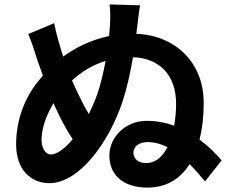

<svg xmlns="http://www.w3.org/2000/svg" viewBox="-20 -818 1040 869"><path d="M458 -542C448 -490 436 -437 420 -391C409 -360 396 -330 382 -302C366 -328 351 -357 335 -391C326 -409 316 -431 306 -454C348 -492 397 -524 458 -542ZM225 -713 108 -664C132 -605 137 -582 149 -546L174 -476L143 -438C92 -370 53 -276 53 -164C53 -49 121 11 203 11C341 11 476 -179 535 -360C555 -420 570 -490 582 -559C699 -555 777 -481 777 -348C777 -315 774 -281 768 -249C730 -263 689 -271 644 -271C541 -271 475 -191 475 -115C475 -21 543 31 647 31C735 31 797 -10 838 -75C866 -48 889 -19 908 3L983 -92C957 -123 923 -157 883 -186C896 -237 902 -293 902 -352C902 -538 771 -658 597 -665L602 -704C604 -722 608 -760 614 -794L476 -798C479 -767 480 -751 478 -708L474 -655C393 -638 324 -604 266 -562C250 -611 235 -664 225 -713ZM738 -152C716 -109 684 -80 642 -80C605 -80 584 -99 584 -128C584 -153 608 -175 648 -175C680 -175 710 -166 738 -152ZM309 -188C274 -146 238 -119 211 -119C184 -119 168 -150 168 -186C168 -238 191 -299 222 -351C233 -327 243 -305 253 -285C273 -246 291 -215 309 -188Z"/></svg>

Font: Noto Sans JP
Style: Bold
Weight: 700
Designer: Ryoko NISHIZUKA 西塚涼子 (kana, bopomofo & ideographs); Paul D. Hunt (Latin, Greek & Cyrillic); Sandoll Communications 산돌커뮤니
Foundry: Adobe
Version: Version 2.004;hotconv 1.0.118;makeotfexe 2.5.65603